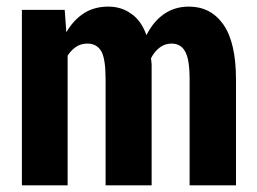

<svg xmlns="http://www.w3.org/2000/svg" viewBox="-20 -558 775 578"><path d="M174.8 -528.3Q175.8 -511.7 179.7 -460.9Q201.2 -498 233.4 -518.6Q264.6 -538.1 305.7 -538.1Q345.7 -538.1 375 -516.6Q405.3 -496.1 420.9 -452.1Q441.4 -493.2 473.6 -515.6Q505.9 -538.1 548.8 -538.1Q614.3 -538.1 652.3 -484.4Q690.4 -429.7 690.4 -319.3Q690.4 -212.9 690.4 0Q655.3 0 550.8 0Q550.8 -80.1 550.8 -319.3Q550.8 -379.9 537.1 -403.3Q524.4 -426.8 496.1 -426.8Q476.6 -426.8 460.9 -415Q445.3 -403.3 434.6 -382.8Q435.5 -374 436.5 -364.3Q436.5 -355.5 436.5 -345.7Q436.5 -230.5 436.5 0Q402.3 0 297.9 0Q297.9 -80.1 297.9 -319.3Q297.9 -379.9 285.2 -403.3Q271.5 -426.8 243.2 -426.8Q223.6 -426.8 209 -417Q194.3 -407.2 183.6 -390.6Q183.6 -260.7 183.6 0Q149.4 0 45.9 0Q45.9 -83 45.9 -331.1Q45.9 -379.9 45.9 -528.3Q78.1 -528.3 174.8 -528.3Z"/></svg>

Font: Noto Sans Hebrew DECATHLON 
Style: Bold
Weight: 400
Designer: Monotype Design Team
Version: Version 2.000;GOOG;noto-fonts:20170220:a8a215d2e889